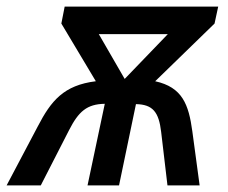

<svg xmlns="http://www.w3.org/2000/svg" viewBox="-73 -559 688 579"><path d="M41 -178 -53 0H50L135 -166C164 -223 189 -245 243 -246L191 0H286L337 -245C388 -244 406 -221 413 -161L432 0H529L507 -163C496 -244 477 -296 395 -314L574 -488L585 -539H122L112 -488L216 -314C119 -302 81 -255 41 -178ZM303 -321 225 -456H433Z"/></svg>

Font: Noto Sans Medium
Style: Italic
Weight: 500
Italic angle: -12°
Designer: Monotype Design Team
Foundry: Monotype Imaging Inc.
Version: Version 2.013